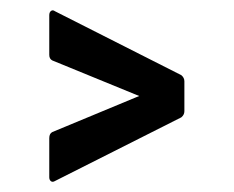

<svg xmlns="http://www.w3.org/2000/svg" viewBox="-20 -487 460 378"><path d="M87 -130Q83 -128 80 -130.5Q77 -133 77 -138V-215Q77 -224 83 -227L254 -298L83 -368Q77 -371 77 -379V-457Q77 -463 80.5 -465.5Q84 -468 88 -465L337 -339Q343 -334 343 -327V-268Q343 -261 337 -256Z"/></svg>

Font: Sofia Sans Extra Condensed SemiBold
Style: Regular
Weight: 600
Designer: Botio Nikoltchev, Ani Petrova
Foundry: lettersoup
Version: Version 4.101